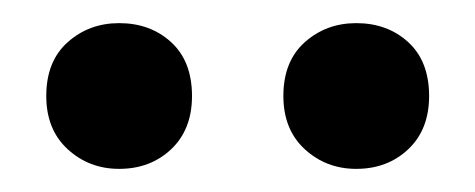

<svg xmlns="http://www.w3.org/2000/svg" viewBox="-20 -741 411 166"><path d="M288 -595Q262 -595 243.5 -612Q225 -629 225 -658Q225 -688 243.5 -704.5Q262 -721 288 -721Q315 -721 333 -704.5Q351 -688 351 -658Q351 -629 333 -612Q315 -595 288 -595ZM83 -595Q57 -595 38.5 -612Q20 -629 20 -658Q20 -688 38.5 -704.5Q57 -721 83 -721Q110 -721 128 -704.5Q146 -688 146 -658Q146 -629 128 -612Q110 -595 83 -595Z"/></svg>

Font: AR One Sans SemiBold
Style: Regular
Weight: 600
Designer: Niteesh Yadav
Foundry: Niteesh Yadav
Version: Version 1.001;gftools[0.9.33]